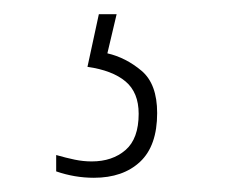

<svg xmlns="http://www.w3.org/2000/svg" viewBox="-20 -29 316 270"><path d="M112 221Q85 221 59 212V189Q73 193 85 195.5Q97 198 109 198Q138 198 156.5 182Q175 166 175 131Q175 101 156.5 85.5Q138 70 103 65L119 -9H144L131 46Q157 52 179 70.5Q201 89 201 130Q201 176 177 198.5Q153 221 112 221Z"/></svg>

Font: Noto Serif Lao Condensed Thin
Style: Regular
Weight: 100
Width: 3
Designer: Monotype Design Team
Foundry: Monotype Imaging Inc.
Version: Version 2.003; ttfautohint (v1.8.4.7-5d5b)